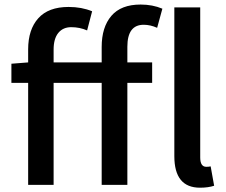

<svg xmlns="http://www.w3.org/2000/svg" viewBox="-20 -830 1015 862"><path d="M436.5 -549.8V-619.1Q436.5 -708 480 -758.8Q523.4 -809.6 611.3 -809.6Q665 -809.6 709 -791L685.5 -705.1Q655.3 -718.8 625 -718.8Q551.8 -718.8 551.8 -620.1V-549.8H663.1V-458H551.8V0H436.5V-458H220.7V0H106.4V-458H31.2V-543.9L106.4 -549.8V-608.4Q106.4 -697.3 151.9 -748Q197.3 -798.8 288.1 -798.8Q346.7 -798.8 393.6 -779.3L371.1 -693.4Q337.9 -708 299.8 -708Q262.7 -708 241.7 -682.1Q220.7 -656.2 220.7 -607.4V-549.8ZM925.8 -83 941.4 3.9Q915 12.7 877.9 12.7Q762.7 12.7 762.7 -128.9V-796.9H878.9V-123Q878.9 -81.1 906.2 -81.1Q916 -81.1 925.8 -83Z"/></svg>

Font: Gen Shin Gothic Medium
Style: Regular
Weight: 500
Designer: [Source Han Sans]
Ryoko NISHIZUKA  (kana & ideographs); Paul D. Hunt (Latin, Greek & Cyrillic); Wenlong ZHANG  (bopomofo
Version: Version 1.002.20150607